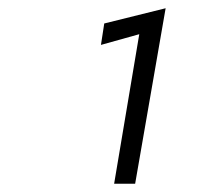

<svg xmlns="http://www.w3.org/2000/svg" viewBox="-20 -721 496 466"><path d="M233 -664 382 -701 308 -275H257L318 -638L225 -612Z"/></svg>

Font: Jost
Style: Italic
Weight: 400
Italic angle: -5°
Version: Version 3.710